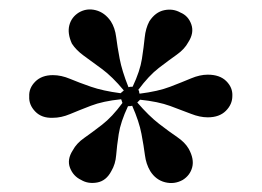

<svg xmlns="http://www.w3.org/2000/svg" viewBox="-20 -749 566 414"><path d="M155 -361Q138 -369 131 -387Q124 -405 137 -425Q145 -440 161.5 -451.5Q178 -463 200 -480Q222 -497 244 -527Q243 -529 242.5 -531.5Q242 -534 241 -535Q202 -531 176 -521Q150 -511 131 -503Q112 -495 94 -495Q70 -494 56 -508.5Q42 -523 43 -541Q42 -559 56 -573Q70 -587 94 -587Q112 -587 131 -579Q150 -571 176 -562Q202 -553 240 -548L247 -554Q222 -584 199.5 -600.5Q177 -617 160.5 -629Q144 -641 135 -655Q125 -677 129.5 -694.5Q134 -712 150 -722Q167 -732 186.5 -727Q206 -722 219 -703Q228 -689 230.5 -669Q233 -649 238 -622.5Q243 -596 257 -561Q259 -562 266 -562Q282 -596 286 -622Q290 -648 292 -668Q294 -688 302 -703Q315 -723 334 -727Q353 -731 369 -722Q386 -715 392.5 -696.5Q399 -678 386 -658Q378 -643 361 -631Q344 -619 322.5 -602.5Q301 -586 278 -555Q280 -554 280 -551.5Q280 -549 281 -547Q321 -552 347 -562Q373 -572 392 -580Q411 -588 428 -588Q454 -588 468 -574Q482 -560 481 -542Q481 -524 467 -510Q453 -496 428 -496Q411 -496 392 -503.5Q373 -511 347 -520.5Q321 -530 282 -534L276 -528Q301 -499 323 -482Q345 -465 362 -453.5Q379 -442 387 -428Q399 -406 394.5 -388.5Q390 -371 374 -361Q356 -351 336 -356Q316 -361 304 -380Q295 -395 292.5 -414.5Q290 -434 285 -460.5Q280 -487 265 -521Q263 -520 256 -520Q240 -486 236 -460Q232 -434 230.5 -414.5Q229 -395 220 -380Q209 -359 189.5 -355.5Q170 -352 155 -361Z"/></svg>

Font: Alice
Style: Regular
Weight: 400
Designer: Ksenia Yerulevich
Foundry: Cyreal (http://www.cyreal.org/)
Version: Version 2.003; ttfautohint (v1.8.3)